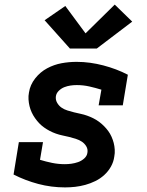

<svg xmlns="http://www.w3.org/2000/svg" viewBox="-20 -807 640 835"><path d="M263 8Q203 8 146.5 -7Q90 -22 39 -48L62 -189H167L154 -112Q180 -104 207 -98.5Q234 -93 262 -93Q276 -93 290.5 -95Q305 -97 319.5 -102Q334 -107 346 -117.5Q358 -128 360 -142Q363 -158 355 -171Q347 -184 335 -191.5Q323 -199 309 -203.5Q295 -208 280.5 -211.5Q266 -215 251.5 -218Q237 -221 223 -226Q209 -231 196.5 -237.5Q184 -244 172 -252.5Q160 -261 150.5 -271Q141 -281 132.5 -293Q124 -305 118 -318Q112 -331 108.5 -345Q105 -359 104 -374.5Q103 -390 106 -405Q111 -438 133 -466Q155 -494 185 -510Q215 -526 247.5 -532Q280 -538 313 -538Q343 -538 372 -534Q401 -530 429.5 -522.5Q458 -515 484.5 -505Q511 -495 536 -482L514 -349H409L421 -417Q395 -425 368.5 -431Q342 -437 314 -437Q300 -437 286.5 -435Q273 -433 260 -428Q247 -423 236 -412.5Q225 -402 223 -388Q221 -373 228.5 -360Q236 -347 247.5 -339Q259 -331 273.5 -326.5Q288 -322 302 -318.5Q316 -315 330.5 -312Q345 -309 359 -304Q373 -299 386 -292.5Q399 -286 410.5 -277.5Q422 -269 432 -259Q442 -249 450.5 -237.5Q459 -226 465 -212.5Q471 -199 474.5 -185.5Q478 -172 479 -156.5Q480 -141 477 -126Q474 -103 462.5 -82.5Q451 -62 433.5 -46Q416 -30 394.5 -19.5Q373 -9 351 -3Q329 3 307 5.5Q285 8 263 8ZM401 -596H284L174 -719L264 -781L352 -662L479 -787L555 -713Z"/></svg>

Font: Iosevka Curly Slab Extended
Style: Bold Italic
Weight: 700
Width: 7
Italic angle: -9°
Monospace: yes
Designer: Belleve Invis
Foundry: Belleve Invis
Version: Version 11.0.0; ttfautohint (v1.8.3)